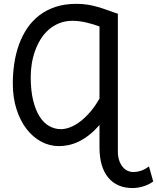

<svg xmlns="http://www.w3.org/2000/svg" viewBox="-20 -745 814 995"><path d="M495.6 -607.9Q480 -613.8 462.2 -619.1Q444.3 -624.5 426 -628.7Q407.7 -632.8 389.9 -635Q372.1 -637.2 356.4 -637.2Q318.4 -637.2 287.4 -624.8Q256.3 -612.3 232.2 -591.1Q208 -569.8 190.4 -541.3Q172.9 -512.7 161.4 -480.5Q149.9 -448.2 144.5 -413.8Q139.2 -379.4 139.2 -346.7Q139.2 -276.4 151.6 -225.3Q164.1 -174.3 185.3 -140.9Q206.5 -107.4 235.1 -91.6Q263.7 -75.7 295.4 -75.7Q319.3 -75.7 345.5 -86.2Q371.6 -96.7 397.7 -116.9Q423.8 -137.2 449 -166.7Q474.1 -196.3 495.6 -234.4ZM590.8 39.1Q590.8 66.9 597.9 87.2Q605 107.4 616.2 120.6Q627.4 133.8 641.4 140.1Q655.3 146.5 668.9 146.5Q690.9 146.5 711.2 139.6Q731.4 132.8 752 117.2L773.9 195.3Q753.4 210.9 724.6 220.2Q695.8 229.5 666.5 229.5Q626.5 229.5 594.7 215.8Q563 202.1 541 175.5Q519 148.9 507.3 109.9Q495.6 70.8 495.6 19.5V-97.7Q468.3 -65.9 441.2 -44.9Q414.1 -23.9 387.5 -11.2Q360.8 1.5 335.2 6.8Q309.6 12.2 285.6 12.2Q237.3 12.2 194.1 -10.7Q150.9 -33.7 117.9 -76.2Q85 -118.7 65.7 -178.5Q46.4 -238.3 46.4 -312.5Q46.4 -365.7 54.2 -417.2Q62 -468.8 78.6 -514.6Q95.2 -560.5 121.3 -599.1Q147.5 -637.7 184.1 -665.8Q220.7 -693.8 268.3 -709.5Q315.9 -725.1 376 -725.1Q407.7 -725.1 434.6 -720.7Q461.4 -716.3 486.6 -709Q511.7 -701.7 537.1 -692.4Q562.5 -683.1 590.8 -673.8Z"/></svg>

Font: Andika
Style: Regular
Weight: 400
Designer: Victor Gaultney, Annie Olsen, Julie Remington, Don Collingsworth, Eric Hays
Foundry: SIL International
Version: Version 1.001